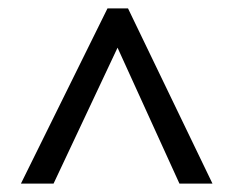

<svg xmlns="http://www.w3.org/2000/svg" viewBox="-20 -737 560 459"><path d="M30 -298 237 -717H286L488 -298H409L261 -623L108 -298Z"/></svg>

Font: Noto Sans Tamil SemiCondensed
Style: Regular
Weight: 400
Width: 4
Designer: Jelle Bosma - Monotype Design Team
Foundry: Monotype Imaging Inc.
Version: Version 2.004